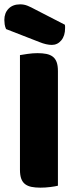

<svg xmlns="http://www.w3.org/2000/svg" viewBox="-27 -860 352 885"><path d="M1 -726Q-4 -737 -5.5 -748Q-7 -759 -7 -768Q-7 -800 12.5 -820Q32 -840 66 -840Q84 -840 100 -833.5Q116 -827 136 -816L272 -746Q273 -742 273 -738Q273 -734 273 -730Q273 -695 255.5 -674Q238 -653 212 -653Q187 -653 155 -666ZM240 -4Q229 -1 205.5 2Q182 5 159 5Q136 5 118.5 1.5Q101 -2 89 -11Q77 -20 71 -36Q65 -52 65 -78V-606Q76 -608 100 -611.5Q124 -615 146 -615Q169 -615 186.5 -611.5Q204 -608 216 -599Q228 -590 234 -574Q240 -558 240 -532Z"/></svg>

Font: Baloo Tamma
Style: Regular
Weight: 400
Designer: Divya Kowshik and Ek Type
Foundry: Ek Type
Version: Version 1.443;PS 1.000;hotconv 16.6.51;makeotf.lib2.5.65220;